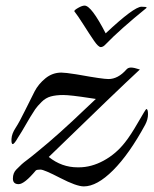

<svg xmlns="http://www.w3.org/2000/svg" viewBox="-20 -646 548 685"><path d="M498 -201Q441 -96 383.5 -38.5Q326 19 279 19Q253 19 195 -11Q137 -41 124.5 -41Q112 -41 108 -38Q67 11 46.5 11Q26 11 26 -9Q26 -29 38.5 -41.5Q51 -54 57.5 -60Q64 -66 77.5 -76Q91 -86 115 -106Q188 -165 287 -260L322 -293L302 -296Q231 -307 205.5 -307Q180 -307 161.5 -302Q143 -297 128 -282Q113 -267 105.5 -256Q98 -245 88 -228.5Q78 -212 71 -199.5Q64 -187 57.5 -176.5Q51 -166 44 -155Q31 -132 25.5 -132Q20 -132 21 -150.5Q22 -169 35.5 -189.5Q49 -210 69.5 -252Q90 -294 103.5 -320Q117 -346 142 -366.5Q167 -387 199 -387Q213 -387 251 -381L263 -379Q346 -364 367 -364Q401 -364 431 -398Q437 -405 447.5 -405Q458 -405 479 -398Q401 -326 154 -86Q200 -49 257 -49Q259 -49 261 -49Q306 -49 350 -73Q394 -97 426 -138Q446 -163 473 -210Q500 -257 502 -257Q508 -257 508 -238.5Q508 -220 498 -201ZM282 -626Q306 -626 357 -527Q458 -622 485 -622Q503 -622 503 -619V-618Q407 -540 357 -488Q348 -478 339.5 -478Q331 -478 315.5 -500.5Q300 -523 278.5 -557Q257 -591 245 -606Q245 -610 259 -618Q273 -626 282 -626Z"/></svg>

Font: Playball
Style: Regular
Weight: 400
Designer: Robert E. Leuschke
Foundry: Robert E. Leuschke
Version: Version 1.001